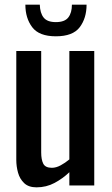

<svg xmlns="http://www.w3.org/2000/svg" viewBox="-20 -797 480 825"><path d="M137 8Q103 8 84 -10Q65 -28 57.5 -55Q50 -82 50 -110V-578H157V-142Q157 -111 166 -93.5Q175 -76 203 -76Q221 -76 240.5 -86.5Q260 -97 278 -112V-578H385V0H278V-57Q250 -30 214.5 -11Q179 8 137 8ZM220 -641Q148 -641 118.5 -680Q89 -719 89 -777H151Q152 -741 167.5 -721.5Q183 -702 220 -702Q258 -702 273.5 -722Q289 -742 289 -777H352Q352 -719 322.5 -680Q293 -641 220 -641Z"/></svg>

Font: Oswald
Style: Regular
Weight: 400
Designer: Vernon Adams
Foundry: Vernon Adams
Version: Version 4.103; ttfautohint (v1.8.3)